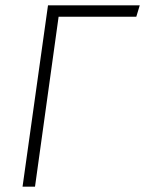

<svg xmlns="http://www.w3.org/2000/svg" viewBox="-20 -704 547 724"><path d="M507 -684 494 -641H201L112 0H65L161 -684Z"/></svg>

Font: Fira Sans Condensed ExtraLight
Style: Italic
Weight: 275
Width: 3
Italic angle: -8°
Designer: Carrois Corporate & Edenspiekermann AG
Foundry: Carrois Corporate GbR & Edenspiekermann AG
Version: Version 4.203